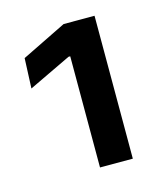

<svg xmlns="http://www.w3.org/2000/svg" viewBox="-64 -757 371 438"><g transform="rotate(-15 121.5 -538.0)"><path d="M120.5 -369.5V-632H116.5L16 -584L19 -655L125 -707H198V-369.5Z"/></g></svg>

Font: Anek Gurmukhi Medium SemiExpanded
Style: Regular
Weight: 500
Width: 6
Version: Version 1.003